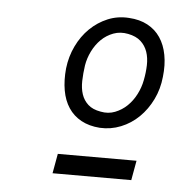

<svg xmlns="http://www.w3.org/2000/svg" viewBox="-39 -797 477 486"><g transform="rotate(5 200.0 -554.5)"><path d="M120.5 -400H320.5L311.5 -350H111.5ZM220.5 -475Q193 -477 173 -488Q153 -499 140.8 -517.5Q128.5 -536 124 -561.5Q119.5 -587 122.5 -617.5Q126 -648 138.8 -674.5Q151.5 -701 171.2 -720.2Q191 -739.5 216.2 -750Q241.5 -760.5 270 -758.5Q297.5 -757 317.5 -746.2Q337.5 -735.5 350 -717Q362.5 -698.5 367.2 -673.2Q372 -648 368.5 -617.5Q365.5 -586.5 352.5 -559.8Q339.5 -533 319.5 -513.5Q299.5 -494 274 -483.8Q248.5 -473.5 220.5 -475ZM321 -604.5Q325 -624.5 325.5 -643.2Q326 -662 320.8 -677.2Q315.5 -692.5 303.8 -703.2Q292 -714 271.5 -718Q251.5 -722 234 -715.5Q216.5 -709 203.2 -696Q190 -683 181.2 -665.2Q172.5 -647.5 169.5 -629Q166.5 -608.5 166 -589.5Q165.5 -570.5 170.5 -555.5Q175.5 -540.5 187 -530Q198.5 -519.5 219 -516Q238.5 -512 255.8 -518.8Q273 -525.5 286.2 -538.2Q299.5 -551 308.5 -568.5Q317.5 -586 321 -604.5Z"/></g></svg>

Font: B612
Style: Italic
Weight: 400
Italic angle: -10°
Designer: Nicolas Chauveau, Thomas Paillot, Jonathan Favre-Lamarine, Jean-Luc Vinot
Foundry: AIRBUS
Version: Version 1.008